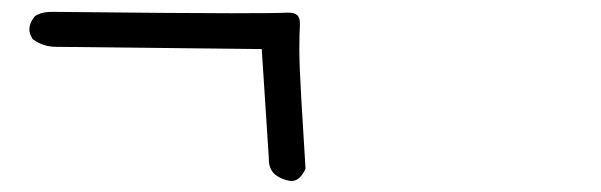

<svg xmlns="http://www.w3.org/2000/svg" viewBox="-20 -519 1040 332"><path d="M39.6 -490.2Q30.8 -479 30.8 -467.8Q30.8 -460.4 36.6 -451.2Q54.7 -438 77.1 -438Q78.6 -438 79.6 -438H80.1L432.6 -434.1L444.8 -246.1Q444.8 -244.6 444.8 -243.7Q444.8 -221.7 462.9 -212.4Q475.6 -206.1 484.4 -206.1Q492.2 -206.1 498.3 -212.2Q504.4 -218.3 508.3 -227.5L501 -347.7Q497.6 -405.8 497.6 -433.1Q497.6 -460.4 498.5 -472.7Q498.5 -475.6 498.5 -477.3Q498.5 -479 498.5 -481Q498.5 -482.9 498 -485.4Q496.6 -490.2 494.1 -492.7Q489.3 -497.1 479 -497.1Q477.1 -497.1 475.1 -497.1Q461.9 -496.1 379.9 -496.1Q297.9 -496.1 71.3 -498.5Q58.6 -498.5 51 -496.1Q43.5 -493.7 39.6 -490.2Z"/></svg>

Font: Bakudai
Style: ExtraLight
Weight: 200
Version: Version 1.48